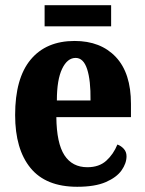

<svg xmlns="http://www.w3.org/2000/svg" viewBox="-20 -706 556 736"><path d="M276 10Q156 10 97 -62Q38 -134 38 -265Q38 -406 97.5 -477.5Q157 -549 266 -549Q366 -549 424 -487.5Q482 -426 482 -308V-257H196Q197 -157 227 -111Q257 -65 315 -65Q360 -65 387.5 -90Q415 -115 430 -152Q444 -147 454.5 -135.5Q465 -124 465 -107Q465 -80 446 -53Q427 -26 385.5 -8Q344 10 276 10ZM327 -321Q328 -398 314 -441Q300 -484 270 -484Q238 -484 218 -442Q198 -400 198 -321ZM151 -605V-686H406V-605Z"/></svg>

Font: Noto Serif Hebrew Condensed ExtraBold
Style: Regular
Weight: 800
Width: 3
Designer: Monotype Design Team
Foundry: Monotype Imaging Inc.
Version: Version 2.004; ttfautohint (v1.8.4.7-5d5b)